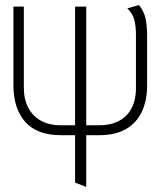

<svg xmlns="http://www.w3.org/2000/svg" viewBox="-20 -526 633 757"><path d="M528 -506 482 -493Q503 -473 509.5 -448Q516 -423 516 -388V-179Q516 -131 498 -98Q480 -65 447.5 -48.5Q415 -32 371 -32H320V-500H276V-32H220Q175 -32 142.5 -49.5Q110 -67 92 -100.5Q74 -134 74 -181V-500H33V-189Q33 -98 79.5 -45.5Q126 7 220 7H276V194L320 211V7H371Q435 7 476.5 -17Q518 -41 539 -85Q560 -129 560 -189V-387Q560 -424 554 -452.5Q548 -481 528 -506Z"/></svg>

Font: Advent Pro Light
Style: Regular
Weight: 300
Version: Version 3.000